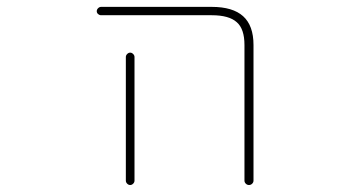

<svg xmlns="http://www.w3.org/2000/svg" viewBox="-20 -564 1040 561"><path d="M694.3 -36.1V-432.6Q694.3 -479.5 671.9 -499Q649.4 -519.5 598.6 -519.5H275.4Q270.5 -519.5 266.6 -522.9Q262.7 -526.4 262.7 -531.2Q262.7 -536.1 266.6 -540Q270.5 -543.9 275.4 -543.9H598.6Q660.2 -543.9 690.4 -516.6Q720.7 -489.3 720.7 -432.6V-36.1Q720.7 -31.2 716.8 -27.3Q712.9 -23.4 707.5 -23.4Q702.1 -23.4 698.2 -27.3Q694.3 -31.2 694.3 -36.1ZM347.7 -36.1V-397.5Q347.7 -402.3 351.6 -406.2Q355.5 -410.2 360.4 -410.2Q365.2 -410.2 369.1 -406.2Q373 -402.3 373 -397.5V-36.1Q373 -31.2 369.1 -27.3Q365.2 -23.4 360.4 -23.4Q355.5 -23.4 351.6 -27.3Q347.7 -31.2 347.7 -36.1Z"/></svg>

Font: Rounded Mgen+ 1mn thin
Style: Regular
Weight: 100
Designer: [Source Han Sans]
Ryoko NISHIZUKA  (kana & ideographs); Paul D. Hunt (Latin, Greek & Cyrillic); Wenlong ZHANG  (bopomofo
Version: Version 1.059.20150602